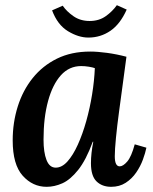

<svg xmlns="http://www.w3.org/2000/svg" viewBox="-20 -710 589 741"><path d="M328 -511Q356 -511 393 -506Q430 -501 468 -491Q462 -446 454.5 -390.5Q447 -335 439.5 -279.5Q432 -224 427.5 -178Q423 -132 423 -107Q423 -68 442 -68Q455 -68 471 -86.5Q487 -105 500 -153L545 -140Q541 -120 531.5 -94Q522 -68 505.5 -44Q489 -20 465 -4.5Q441 11 409 11Q374 11 352.5 -10Q331 -31 331 -80Q331 -118 340 -163H338Q312 -92 281.5 -54Q251 -16 220.5 -2.5Q190 11 160 11Q106 11 67.5 -32Q29 -75 29 -168Q29 -237 48.5 -299Q68 -361 106 -408.5Q144 -456 199.5 -483.5Q255 -511 328 -511ZM293 -455Q247 -455 215 -419.5Q183 -384 165.5 -320Q148 -256 148 -171Q148 -122 159.5 -92.5Q171 -63 195 -63Q219 -63 240.5 -87Q262 -111 280.5 -152Q299 -193 313 -243Q327 -293 335.5 -346Q344 -399 346 -447Q338 -450 323 -452.5Q308 -455 293 -455ZM321 -565Q283 -565 242.5 -589.5Q202 -614 181 -670L222 -688Q237 -666 263.5 -647.5Q290 -629 326 -629Q362 -629 388 -647.5Q414 -666 431 -690L469 -673Q444 -617 406 -591Q368 -565 321 -565Z"/></svg>

Font: Lora SemiBold
Style: Italic
Weight: 600
Italic angle: -3°
Designer: Olga Karpushina, Alexei Vanyashin (Cyrillic)
Foundry: Cyreal
Version: Version 3.011; ttfautohint (v1.8.4.7-5d5b)